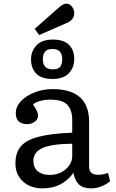

<svg xmlns="http://www.w3.org/2000/svg" viewBox="-20 -1024 641 1058"><path d="M215 14Q148 14 106.5 -24Q65 -62 65 -124Q65 -181 94 -216.5Q123 -252 191.5 -270Q260 -288 378 -293V-364Q378 -416 352 -445.5Q326 -475 255 -475Q227 -475 200.5 -467.5Q174 -460 162 -448Q177 -426 183.5 -411.5Q190 -397 190 -389Q190 -367 172 -353.5Q154 -340 130 -340Q67 -340 67 -401Q67 -436 95 -466Q123 -496 169.5 -514.5Q216 -533 270 -533Q471 -533 471 -353V-105Q471 -61 520 -61Q548 -61 575 -71L587 -26Q570 -10 541 2Q512 14 483 14Q438 14 415 -7.5Q392 -29 385 -72Q323 14 215 14ZM254 -60Q288 -60 316 -74Q344 -88 361 -112Q378 -136 378 -164V-232Q266 -231 215 -209Q164 -187 164 -137Q164 -100 188.5 -80Q213 -60 254 -60ZM270 -589Q207 -589 179 -619Q151 -649 151 -698Q151 -742 181 -774Q211 -806 272 -806Q331 -806 360 -777Q389 -748 389 -700Q389 -651 359 -620Q329 -589 270 -589ZM271 -642Q302 -642 312.5 -657Q323 -672 323 -698Q323 -724 310.5 -739Q298 -754 269 -754Q239 -754 227.5 -738.5Q216 -723 216 -698Q216 -673 228 -657.5Q240 -642 271 -642ZM196 -831 171 -865 305 -983Q329 -1004 346 -1004Q365 -1004 377 -987Q389 -970 389 -953Q389 -932 378 -918.5Q367 -905 347 -897Z"/></svg>

Font: Literata 7pt
Style: Regular
Weight: 400
Designer: Latin by Veronika Burian and Jose Scaglione. Greek by Irene Vlachou. Cyrillic by Vera Evstafieva.
Foundry: TypeTogether
Version: Version 3.002